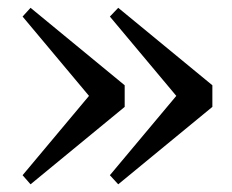

<svg xmlns="http://www.w3.org/2000/svg" viewBox="-20 -526 596 494"><path d="M300.8 -306.6V-251L58.6 -51.8L38.1 -75.2L209 -279.3L38.1 -483.4L58.6 -505.9ZM284.2 -505.9 526.4 -306.6V-251L284.2 -51.8L262.7 -75.2L433.6 -279.3L262.7 -483.4Z"/></svg>

Font: GenYoMin JP SemiBold
Style: Regular
Weight: 600
Version: Version 1.001;PS 1;hotconv 16.6.51;makeotf.lib2.5.65220 DEVE